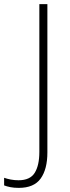

<svg xmlns="http://www.w3.org/2000/svg" viewBox="-96 -734 339 932"><path d="M-5 178Q-28 178 -45.5 174.5Q-63 171 -76 166V129Q-62 134 -44 137.5Q-26 141 -6 141Q50 141 72.5 105Q95 69 95 3V-714H134V6Q134 87 101.5 132.5Q69 178 -5 178Z"/></svg>

Font: Noto Sans Khmer SemiCondensed ExtraLight
Style: Regular
Weight: 200
Width: 4
Designer: Danh Hong and the Monotype Design Team
Foundry: Monotype Imaging Inc.
Version: Version 2.004; ttfautohint (v1.8.4.7-5d5b)